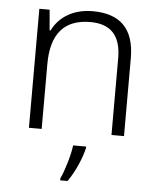

<svg xmlns="http://www.w3.org/2000/svg" viewBox="-54 -588 704 855"><g transform="rotate(5 298.0 -160.5)"><path d="M326 -542C236 -542 175 -499 146 -440H142L134 -532H88V0H145V-290C145 -425 203 -493 320 -493C409 -493 457 -446 457 -344V0H513V-348C513 -482 447 -542 326 -542ZM349 68V61H291C286 104 263 180 247 212V221H280C312 176 339 112 349 68Z"/></g></svg>

Font: Noto Sans Bengali Light
Style: Regular
Weight: 300
Designer: Jelle Bosma - Monotype Design Team
Foundry: Monotype Imaging Inc.
Version: Version 2.003